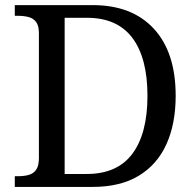

<svg xmlns="http://www.w3.org/2000/svg" viewBox="-20 -734 767 754"><path d="M344.2 0H38.1V-42H50.8Q73.7 -42 92.3 -46.9Q110.8 -51.8 121.8 -67.1Q132.8 -82.5 132.8 -113.8V-604Q132.8 -633.3 121.6 -647.9Q110.4 -662.6 91.8 -667.2Q73.2 -671.9 50.8 -671.9H38.1V-713.9H344.2Q498.5 -713.9 584.2 -621.1Q669.9 -528.3 669.9 -357.9Q669.9 -248.5 633.8 -168.2Q597.7 -87.9 525.1 -43.9Q452.6 0 344.2 0ZM320.8 -50.8Q440.4 -50.8 499.8 -130.1Q559.1 -209.5 559.1 -357.9Q559.1 -506.3 499.8 -585.2Q440.4 -664.1 321.8 -664.1H233.9V-50.8Z"/></svg>

Font: Satisar Sharada
Style: Regular
Weight: 400
Designer: Vinodh Rajan & Sunil Mahnoori
Version: 2.2